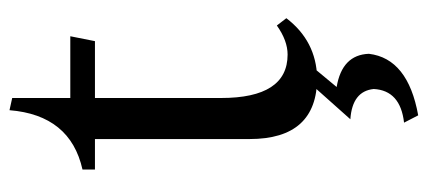

<svg xmlns="http://www.w3.org/2000/svg" viewBox="-256 -388 857 384"><g transform="rotate(-90 172.0 -196.5)"><path d="M208 9.8Q85.4 9.8 85.4 -125.5V-434.6H24.4V-459.5Q133.3 -483.9 143.1 -605.5L167.5 -600.1V-483.9H291L281.2 -434.6H167.5V-182.6Q167.5 -49.3 254.4 -49.3Q282.2 -49.3 312.5 -70.8L327.1 -51.8Q281.7 7.8 208 9.8ZM132.8 211.9 118.2 183.6Q182.6 176.3 185.5 123Q181.2 80.1 125 76.2L192.9 0H230L189.5 48.8Q253.9 59.6 255.9 113.3Q246.6 191.4 132.8 211.9Z"/></g></svg>

Font: Kelvinch
Style: Regular
Weight: 400
Designer: Paul James MIller
Foundry: High-Logic / Made with FontCreator
Version: Version 3.30 September 23, 2016